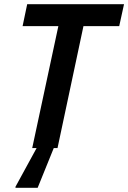

<svg xmlns="http://www.w3.org/2000/svg" viewBox="-20 -708 613 918"><path d="M110 -688H573L550 -583H379L255 0H237L160 190H54V185L155 0H134L259 -583H88Z"/></svg>

Font: Saira Semi Condensed Medium
Style: Italic
Weight: 500
Width: 4
Italic angle: -12°
Designer: Hector Gatti with collaboration of the Omnibus-Type team
Foundry: Omnibus-Type
Version: Version 1.001; ttfautohint (v1.8)